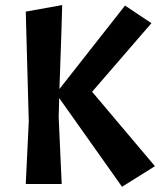

<svg xmlns="http://www.w3.org/2000/svg" viewBox="-20 -715 622 746"><path d="M221.7 -695.3Q219.7 -613.3 210.9 -369.1Q274.4 -450.2 465.8 -693.4Q491.2 -675.8 568.4 -625Q510.7 -558.6 337.9 -358.4Q399.4 -286.1 582 -69.3Q549.8 -48.8 454.1 10.7Q392.6 -75.2 210 -334Q210 -315.4 208 -259.8Q210.9 -195.3 219.7 0Q184.6 0 80.1 0Q83 -60.5 91.8 -243.2Q88.9 -349.6 80.1 -669.9Q115.2 -675.8 221.7 -695.3Z"/></svg>

Font: Acme Polish
Style: Regular
Weight: 400
Designer: Juan Pablo del Peral
Version: Version 1.002